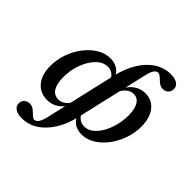

<svg xmlns="http://www.w3.org/2000/svg" viewBox="-209 -776 1132 1132"><g transform="rotate(45 357.5 -210.0)"><path d="M140.3 192.7Q104.8 192.7 85.1 179.4Q65.3 166.1 65.3 142.7Q65.3 122.6 79 110.1Q92.7 97.6 113.7 97.6Q129 97.6 140.7 104.8Q152.4 112.1 162.1 121.8Q171.8 131.5 180.6 139.1Q189.5 146.8 199.2 146.8Q213.7 146.8 224.6 130.2Q235.5 113.7 243.5 80.6L345.2 -362.1Q362.9 -440.3 396.8 -496.4Q430.6 -552.4 477.4 -582.7Q524.2 -612.9 579 -612.9Q614.5 -612.9 633.9 -599.6Q653.2 -586.3 653.2 -562.9Q653.2 -542.7 639.9 -529.8Q626.6 -516.9 605.6 -516.9Q590.3 -516.9 578.6 -524.6Q566.9 -532.3 557.3 -541.9Q547.6 -551.6 538.3 -558.9Q529 -566.1 519.4 -566.1Q504.8 -566.1 494 -550Q483.1 -533.9 475.8 -500.8L373.4 -56.5Q356.5 21 322.2 76.6Q287.9 132.3 241.5 162.5Q195.2 192.7 140.3 192.7ZM170.2 11.3Q110.5 11.3 75.8 -30.6Q41.1 -72.6 41.1 -145.2Q41.1 -199.2 59.3 -249.6Q77.4 -300 108.9 -340.3Q140.3 -380.6 179.4 -404Q218.5 -427.4 261.3 -427.4Q296 -427.4 321.4 -410.9Q346.8 -394.4 357.3 -364.5L348.4 -340.3Q327.4 -381.5 283.9 -381.5Q255.6 -381.5 230.2 -362.9Q204.8 -344.4 184.7 -311.7Q164.5 -279 153.2 -237.5Q141.9 -196 141.9 -150.8Q141.9 -96.8 160.5 -67.3Q179 -37.9 215.3 -37.9Q237.1 -37.9 255.6 -51.2Q274.2 -64.5 288.7 -89.5L287.9 -65.3Q269.4 -29 238.7 -8.9Q208.1 11.3 170.2 11.3ZM457.3 11.3Q421.8 11.3 396.4 -5.2Q371 -21.8 360.5 -51.6L369.4 -75Q391.9 -33.1 436.3 -33.1Q463.7 -33.1 488.3 -51.6Q512.9 -70.2 532.3 -102.8Q551.6 -135.5 562.9 -177Q574.2 -218.5 574.2 -263.7Q574.2 -317.7 556.5 -346.8Q538.7 -375.8 505.6 -375.8Q483.9 -375.8 464.9 -361.7Q446 -347.6 431.5 -321V-344.4Q450.8 -383.9 481.9 -405.6Q512.9 -427.4 551.6 -427.4Q608.1 -427.4 641.1 -385.1Q674.2 -342.7 674.2 -271Q674.2 -216.9 656 -166.1Q637.9 -115.3 607.3 -75.4Q576.6 -35.5 537.9 -12.1Q499.2 11.3 457.3 11.3Z"/></g></svg>

Font: Playfair 5pt SemiExpanded Light SemiBold
Style: Italic
Weight: 600
Italic angle: -15.6°
Version: Version 2.001;gftools[0.9.30]